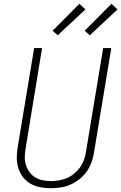

<svg xmlns="http://www.w3.org/2000/svg" viewBox="-20 -990 643 1018"><path d="M249 8Q220 8 192 2.5Q164 -3 141 -16.5Q118 -30 101.5 -51.5Q85 -73 77 -99Q69 -125 69 -153.5Q69 -182 74 -211L161 -735H203L116 -204Q112 -182 111.5 -159.5Q111 -137 117 -116.5Q123 -96 135.5 -78.5Q148 -61 166 -50Q184 -39 205.5 -34.5Q227 -30 249 -30Q271 -30 292.5 -33.5Q314 -37 335 -46Q356 -55 374 -70Q392 -85 405 -103.5Q418 -122 425.5 -143Q433 -164 436 -186L527 -735H570L478 -179Q474 -153 464.5 -127.5Q455 -102 439 -79.5Q423 -57 400.5 -39.5Q378 -22 353 -11Q328 0 301 4Q274 8 249 8ZM456 -803 429 -827 571 -970 603 -940ZM286 -803 259 -827 401 -970 433 -940Z"/></svg>

Font: Iosevka Curly XLtExObl
Style: Regular
Weight: 200
Width: 7
Italic angle: -9°
Monospace: yes
Designer: Belleve Invis
Foundry: Belleve Invis
Version: Version 11.0.1; ttfautohint (v1.8.3)